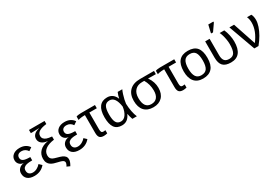

<svg xmlns="http://www.w3.org/2000/svg" viewBox="69 -1943 4760 3306"><g transform="rotate(-30 2449.5 -290.0)"><path d="M222.7 -55.7Q265.1 -55.7 305.9 -77.4Q346.7 -99.1 375.5 -134.3L426.8 -85.4Q347.7 9.8 216.8 9.8Q128.4 9.8 81.3 -30.8Q34.2 -71.3 34.2 -144Q34.2 -197.8 70.6 -233.9Q106.9 -270 163.1 -275.4V-276.4Q111.3 -282.2 80.8 -315.4Q50.3 -348.6 50.3 -397Q50.3 -460.4 99.9 -499.3Q149.4 -538.1 230 -538.1Q352.5 -538.1 413.6 -447.8L351.1 -404.8Q306.6 -472.7 230.5 -472.7Q186 -472.7 162.6 -451.9Q139.2 -431.2 139.2 -395Q139.2 -350.6 177.2 -330.1Q214.8 -309.1 314 -309.1V-243.2Q238.8 -243.2 202.1 -233.9Q165 -224.6 145.3 -203.4Q125.5 -182.1 125.5 -145.5Q125.5 -103 151.6 -79.3Q177.7 -55.7 222.7 -55.7Z M487.8 -172.9Q487.8 -260.3 546.6 -319.8Q605.5 -379.4 712.9 -395.5V-396.5Q639.6 -401.9 597.2 -437.5Q554.7 -473.1 554.7 -528.3Q554.7 -578.6 589.8 -613Q625 -647.5 688 -660.6V-664.6L564 -660.6H527.8V-724.6H837.4V-663.6Q736.3 -651.9 689 -620.6Q641.6 -589.4 641.6 -537.1Q641.6 -503.4 660.6 -481.4Q679.2 -459.5 714.1 -446.8Q749 -434.1 816.4 -428.2V-364.3Q700.7 -349.1 640.9 -303Q581.1 -256.8 581.1 -185.1Q581.1 -152.3 593 -132.1Q605 -111.8 627.4 -98.6Q650.9 -85.4 714.8 -68.8Q737.3 -62.5 759.3 -56.2Q781.2 -49.8 800.8 -41Q832 -26.9 852.3 -3.9Q872.6 19 872.6 59.1Q872.6 80.6 863.8 107.2Q855 133.8 832 172.4L770.5 145Q781.7 129.9 789.6 109.9Q797.4 89.8 797.4 76.2Q797.4 43.9 753.9 26.4Q732.9 17.6 668.9 2.9Q631.8 -5.9 610.1 -12.7Q588.4 -19.5 575.2 -26.4Q562 -33.2 549.3 -42Q520.5 -60.5 504.2 -92.3Q487.8 -124 487.8 -172.9Z M1116.2 -55.7Q1158.7 -55.7 1199.5 -77.4Q1240.2 -99.1 1269 -134.3L1320.3 -85.4Q1241.2 9.8 1110.4 9.8Q1022 9.8 974.9 -30.8Q927.7 -71.3 927.7 -144Q927.7 -197.8 964.1 -233.9Q1000.5 -270 1056.6 -275.4V-276.4Q1004.9 -282.2 974.4 -315.4Q943.8 -348.6 943.8 -397Q943.8 -460.4 993.4 -499.3Q1043 -538.1 1123.5 -538.1Q1246.1 -538.1 1307.1 -447.8L1244.6 -404.8Q1200.2 -472.7 1124 -472.7Q1079.6 -472.7 1056.2 -451.9Q1032.7 -431.2 1032.7 -395Q1032.7 -350.6 1070.8 -330.1Q1108.4 -309.1 1207.5 -309.1V-243.2Q1132.3 -243.2 1095.7 -233.9Q1058.6 -224.6 1038.8 -203.4Q1019 -182.1 1019 -145.5Q1019 -103 1045.2 -79.3Q1071.3 -55.7 1116.2 -55.7Z M1476.6 -464.4Q1455.1 -464.4 1429.7 -461.9Q1404.3 -459.5 1383.3 -455.3Q1362.3 -451.2 1353.5 -446.3V-514.2Q1365.2 -520 1391.4 -524.2Q1417.5 -528.3 1442.9 -528.3H1726.1V-464.4H1577.6V-129.9Q1577.6 -92.8 1587.9 -75.7Q1598.1 -58.6 1623.5 -59.1Q1634.3 -59.6 1644.5 -60.8Q1654.8 -62 1665.5 -63V0Q1627.4 9.8 1595.7 9.8Q1539.6 9.8 1514.6 -17.8Q1489.7 -45.4 1489.7 -110.8V-464.4Z M2131.8 -115.7Q2101.1 -49.3 2058.3 -19.8Q2015.6 9.8 1956.5 9.8Q1856.4 9.8 1809.3 -57.6Q1762.2 -125 1762.2 -261.7Q1762.2 -400.4 1815.2 -469.2Q1868.2 -538.1 1970.2 -538.1Q2031.7 -538.1 2075.4 -505.4Q2119.1 -472.7 2141.1 -413.6H2142.1Q2152.8 -470.2 2177.7 -528.3H2269.5Q2253.4 -494.1 2238.5 -447.8Q2223.6 -401.4 2213.4 -356.2Q2203.1 -311 2200.2 -278.8Q2202.6 -200.7 2217 -125.5Q2231.4 -50.3 2254.4 0H2165Q2153.3 -29.8 2144.8 -64.7Q2136.2 -99.6 2133.8 -115.7ZM1854.5 -264.6Q1854.5 -156.2 1882.3 -107.2Q1910.2 -58.1 1974.6 -58.1Q2033.2 -58.1 2073.5 -114.5Q2113.8 -170.9 2126.5 -266.6Q2097.7 -473.1 1980 -473.1Q1913.6 -473.1 1884 -424.1Q1854.5 -375 1854.5 -264.6Z M2821.8 -239.7Q2821.8 -122.1 2758.1 -56.2Q2694.3 9.8 2582.5 9.8Q2465.3 9.8 2402.8 -58.8Q2340.3 -127.4 2340.3 -255.9Q2340.3 -385.3 2413.6 -456.8Q2486.8 -528.3 2622.6 -528.3H2900.4V-464.4H2819.8L2747.6 -467.3V-465.3Q2787.1 -406.2 2804.4 -352.1Q2821.8 -297.9 2821.8 -239.7ZM2729.5 -238.3Q2729.5 -362.8 2668.9 -464.4H2625.5Q2535.6 -464.4 2484.4 -409.7Q2433.1 -355 2433.1 -256.8Q2433.1 -55.2 2578.6 -55.2Q2652.3 -55.2 2690.9 -102.3Q2729.5 -149.4 2729.5 -238.3Z M3052.7 -464.4Q3031.2 -464.4 3005.9 -461.9Q2980.5 -459.5 2959.5 -455.3Q2938.5 -451.2 2929.7 -446.3V-514.2Q2941.4 -520 2967.5 -524.2Q2993.7 -528.3 3019 -528.3H3302.2V-464.4H3153.8V-129.9Q3153.8 -92.8 3164.1 -75.7Q3174.3 -58.6 3199.7 -59.1Q3210.4 -59.6 3220.7 -60.8Q3231 -62 3241.7 -63V0Q3203.6 9.8 3171.9 9.8Q3115.7 9.8 3090.8 -17.8Q3065.9 -45.4 3065.9 -110.8V-464.4Z M3810.5 -264.6Q3810.5 -126 3749.5 -58.1Q3688.5 9.8 3572.3 9.8Q3456.5 9.8 3397.5 -60.8Q3338.4 -131.3 3338.4 -264.6Q3338.4 -538.1 3575.2 -538.1Q3696.3 -538.1 3753.4 -471.4Q3810.5 -404.8 3810.5 -264.6ZM3718.3 -264.6Q3718.3 -374 3685.8 -423.6Q3653.3 -473.1 3576.7 -473.1Q3499.5 -473.1 3465.1 -422.6Q3430.7 -372.1 3430.7 -264.6Q3430.7 -160.2 3464.6 -107.7Q3498.5 -55.2 3571.3 -55.2Q3650.4 -55.2 3684.3 -106Q3718.3 -156.7 3718.3 -264.6Z M4351.6 -278.8Q4351.6 9.8 4124.5 9.8Q4015.6 9.8 3966.6 -42Q3917.5 -93.8 3917.5 -204.6V-528.3H4005.9V-201.7Q4005.9 -130.4 4034.4 -94.2Q4063 -58.1 4128.4 -58.1Q4200.2 -58.1 4230.7 -108.6Q4261.2 -159.2 4261.2 -276.9Q4261.2 -318.8 4253.4 -366.7Q4245.6 -414.6 4232.9 -457.8Q4220.2 -501 4205.6 -528.3H4297.4Q4323.2 -470.7 4337.4 -403.3Q4351.6 -335.9 4351.6 -278.8ZM4210.4 -735.4 4112.3 -594.7H4075.7V-610.8L4109.4 -753.4H4210.4Z M4861.3 -413.1Q4861.3 -356.4 4838.6 -287.6Q4815.9 -218.8 4773.7 -145Q4731.4 -71.3 4672.9 0H4589.8L4399.4 -528.3H4491.7L4643.6 -75.2Q4773.4 -244.6 4773.4 -408.7Q4773.4 -475.6 4749.5 -528.3H4835.9Q4861.3 -481 4861.3 -413.1Z"/></g></svg>

Font: Arimo Nerd Font
Style: Regular
Weight: 400
Designer: Steve Matteson
Foundry: Monotype Imaging Inc.
Version: Version 1.33;Nerd Fonts 3.2.1